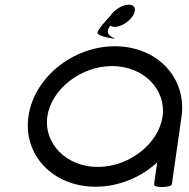

<svg xmlns="http://www.w3.org/2000/svg" viewBox="-20 -778 786 800"><path d="M696.2 -10.5 736.4 -292.6C759.1 -454.1 634.4 -585.2 458.6 -585.2C282.7 -585.2 121.2 -454.1 98.5 -292.6C75.8 -131.1 201.3 0 378.1 0C474.9 0 567.3 -39.2 634.9 -101.2C630.6 -70.6 626.3 -40.1 622 -9.5C619.9 5.5 694.1 4.5 696.2 -10.5ZM177.2 -292.6C192.9 -404.1 314.5 -502.7 446.8 -502.7C579.2 -502.7 673.1 -404.1 657.4 -292.6C641.7 -181.1 520.1 -82.5 387.8 -82.5C255.4 -82.5 161.5 -181.1 177.2 -292.6ZM533.7 -712.2C549.5 -737.2 543.1 -758.5 516.7 -758.5C490.3 -758.5 455.6 -737.2 439.8 -712.2C421.6 -691.8 389.9 -658.5 386.2 -642.2C383 -631 425.3 -620.6 459.5 -616C438.2 -629.5 415.9 -635.5 439.1 -671.6C443.5 -668 449.9 -666 458.1 -666C484.5 -666 517.8 -687.2 533.7 -712.2Z"/></svg>

Font: Hi.
Style: Tall Oblique
Weight: 400
Designer: Mew Too, Robert Jablonski
Foundry: Cannot Into Space Fonts
Version: Version 1.996